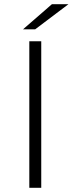

<svg xmlns="http://www.w3.org/2000/svg" viewBox="-20 -897 347 917"><path d="M120 0V-700H177V0ZM90 -757 228 -877H307L148 -757Z"/></svg>

Font: Montserrat-Alt1 Light
Style: Regular
Weight: 300
Designer: Differentunic
Foundry: Differentunic
Version: Version 7.222